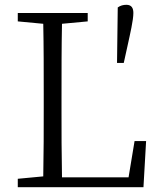

<svg xmlns="http://www.w3.org/2000/svg" viewBox="-20 -779 665 799"><path d="M54 -690 160 -680C162 -585 162 -488 162 -390V-333C162 -238 162 -141 160 -45L54 -35V0H577L588 -192H540L515 -41H238C236 -137 236 -234 236 -313V-372C236 -484 236 -584 238 -680L345 -690V-725H54ZM506 -759C493 -759 481 -756 470 -748L467 -517H495L510 -585C522 -640 535 -695 535 -725C535 -746 527 -759 506 -759Z"/></svg>

Font: Kiri Minchoo Light
Style: Regular
Weight: 300
Designer: Ryoko NISHIZUKA 西塚涼子 (kana & ideographs); Frank Grießhammer (Latin, Greek & Cyrillic);
akenotsuki.com/eyeben/fonts/ (U+
Foundry: Adobe
akenotsuki.com/eyeben/fonts/
Version: Version 4.002;hotconv 1.0.119;makeotfexe 2.5.65604